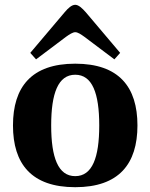

<svg xmlns="http://www.w3.org/2000/svg" viewBox="-20 -767 625 799"><path d="M106 -547 130 -520 255 -614C269 -624 283 -633 293 -633C304 -633 317 -624 331 -614L456 -520L480 -547L337 -716C322 -733 307 -747 293 -747C279 -747 264 -734 249 -716ZM34 -245C34 -85 111 12 293 12C475 12 552 -85 552 -245C552 -405 475 -502 293 -502C111 -502 34 -405 34 -245ZM193 -245C193 -379 222 -456 293 -456C364 -456 393 -379 393 -245C393 -111 364 -34 293 -34C222 -34 193 -111 193 -245Z"/></svg>

Font: Heuristica
Style: Bold
Weight: 700
Version: Version 1.0.1